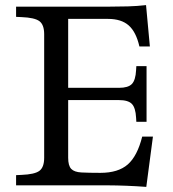

<svg xmlns="http://www.w3.org/2000/svg" viewBox="-20 -726 678 752"><path d="M553 6Q514 3 474 1.5Q434 0 409 0H43V-40L64 -41Q116 -43 134.5 -57Q153 -71 153 -108V-592Q153 -629 134.5 -643Q116 -657 64 -659L43 -660V-700H411Q446 -700 481.5 -701Q517 -702 552 -706L567 -544H526Q513 -601 484 -626.5Q455 -652 403 -652H247V-382H446Q482 -382 496.5 -397Q511 -412 513 -451L514 -467H554V-249H514L513 -265Q511 -304 496.5 -319Q482 -334 446 -334H247V-108Q247 -77 259 -64.5Q271 -52 299 -50.5Q327 -49 373 -49Q443 -49 480.5 -82Q518 -115 537 -191H579Z"/></svg>

Font: Hedvig Letters Serif 12pt
Style: Regular
Weight: 400
Designer: Alexander Örn & Tor Weibull
Foundry: Kanon Foundry
Version: Version 1.000; ttfautohint (v1.8.4.7-5d5b)